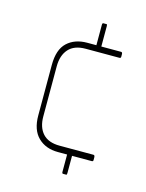

<svg xmlns="http://www.w3.org/2000/svg" viewBox="-76 -422 399 526"><g transform="rotate(15 124.0 -159.5)"><path d="M220 0H164V49Q164 54 162 54H153Q150 54 150 49V0H124Q89 0 67.5 -21Q46 -42 46 -83V-226Q46 -270 67.5 -290Q89 -310 124 -310H150V-368Q150 -373 153 -373H162Q164 -373 164 -368V-310H220Q224 -310 224 -304V-297Q224 -293 220 -293H124Q92 -293 76 -275Q60 -257 60 -226V-84Q60 -53 76 -35.5Q92 -18 124 -18H220Q224 -18 224 -11V-4Q224 0 220 0Z"/></g></svg>

Font: Chathura Thin
Style: Regular
Weight: 250
Designer: Appaji Ambarisha Darbha
Foundry: Aditya Fonts
Version: Version 1.001 2016